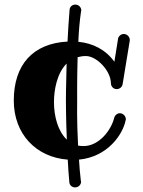

<svg xmlns="http://www.w3.org/2000/svg" viewBox="-20 -770 622 836"><path d="M307 46C321 46 333 35 333 21C333 20 332 18 332 17C328 -14 326 -45 324 -75C449 -87 515 -185 527 -246C528 -248 528 -249 528 -251C528 -264 516 -277 502 -277C490 -277 480 -268 477 -256C463 -201 410 -134 344 -134C335 -134 327 -135 320 -136C314 -246 316 -329 316 -329C316 -329 315 -418 318 -521C329 -524 341 -526 354 -526C400 -526 463 -463 463 -406C464 -392 475 -382 488 -382C501 -382 512 -391 514 -404L545 -593V-597C545 -608 535 -622 519 -622C507 -622 496 -613 494 -601L478 -501C441 -553 385 -582 321 -588C323 -635 327 -681 333 -721C333 -722 334 -723 334 -724C334 -739 322 -750 308 -750C295 -750 284 -741 283 -728C279 -678 276 -631 274 -589C123 -581 40 -488 40 -332C40 -187 137 -85 275 -75C277 -39 279 -5 282 24C283 37 294 46 307 46ZM215 -325C215 -379 228 -451 270 -493C267 -393 267 -331 267 -331C267 -331 267 -253 271 -162C232 -199 215 -264 215 -325Z"/></svg>

Font: Ribeye
Style: Regular
Weight: 400
Designer: Astigmatic (AOETI)
Foundry: Astigmatic (AOETI)
Version: Version 1.000